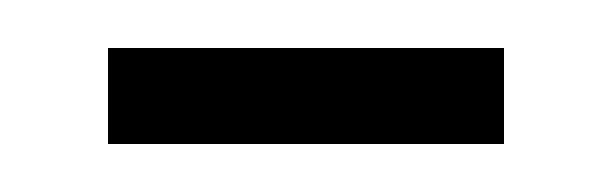

<svg xmlns="http://www.w3.org/2000/svg" viewBox="-20 -440 255 80"><path d="M190 -380H25V-420H190Z"/></svg>

Font: Cathisma Unicode
Style: Normal
Weight: 400
Version: Version 1.0